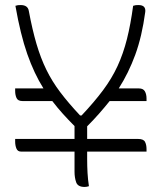

<svg xmlns="http://www.w3.org/2000/svg" viewBox="-20 -730 640 760"><path d="M40 -380H152Q115 -439 88 -516Q61 -593 41 -707Q47 -709 51 -709.5Q55 -710 62 -710Q90 -710 94 -687Q108 -612 124.5 -556Q141 -500 163.5 -454Q186 -408 218.5 -365Q251 -322 297 -273H303Q353 -326 388 -373Q423 -420 445.5 -469Q468 -518 482.5 -575.5Q497 -633 507 -707Q513 -709 517 -709.5Q521 -710 528 -710Q558 -710 555 -683Q542 -586 515.5 -513.5Q489 -441 450 -380H530Q547 -380 553.5 -368.5Q560 -357 560 -340V-330H414Q394 -305 372 -280Q350 -255 325 -230V-180H527Q548 -180 554 -168.5Q560 -157 560 -140V-130H325V-100Q325 -72 326.5 -45.5Q328 -19 332 7Q323 10 315 10Q288 10 281.5 -8.5Q275 -27 275 -50V-130H63Q50 -130 45 -142Q40 -154 40 -170V-180H275V-231Q250 -256 228 -280.5Q206 -305 187 -330H69Q51 -330 45.5 -342Q40 -354 40 -370Z"/></svg>

Font: Recursive Mn Csl St Lt
Style: Regular
Weight: 300
Monospace: yes
Version: Version 1.079;hotconv 1.0.112;makeotfexe 2.5.65598; ttfautoh